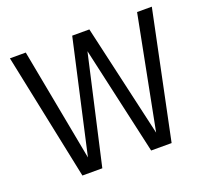

<svg xmlns="http://www.w3.org/2000/svg" viewBox="-119 -833 1059 979"><g transform="rotate(-20 411.0 -344.0)"><path d="M796 -688 653 0H542L410 -587L277 0H169L26 -688H112L227 -77L364 -688H457L597 -77L716 -688Z"/></g></svg>

Font: FiraGO Book
Style: Regular
Weight: 350
Designer: bBox Type
Foundry: bBox Type GmbH
Version: Version 1.001;PS 001.001;hotconv 1.0.88;makeotf.lib2.5.64775